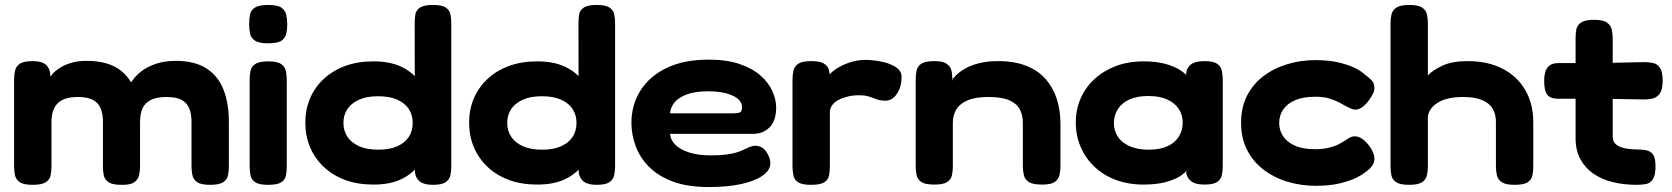

<svg xmlns="http://www.w3.org/2000/svg" viewBox="-20 -738 6759 776"><path d="M112 9Q75 9 59.5 -2Q44 -13 40.5 -30Q37 -47 37 -67V-417Q37 -437 41 -453.5Q45 -470 60.5 -480.5Q76 -491 113 -491Q151 -491 167.5 -474.5Q184 -458 184 -425L174 -411Q179 -423 190.5 -437Q202 -451 221.5 -463.5Q241 -476 268 -484Q295 -492 329 -492Q377 -492 411.5 -481.5Q446 -471 470 -451.5Q494 -432 510 -405Q525 -429 549.5 -448.5Q574 -468 609.5 -480Q645 -492 691 -492Q766 -492 813.5 -462Q861 -432 883 -376.5Q905 -321 905 -245V-66Q905 -47 901.5 -29.5Q898 -12 882 -1.5Q866 9 829 9Q792 9 776.5 -2Q761 -13 757.5 -30.5Q754 -48 754 -67V-246Q754 -277 745 -299.5Q736 -322 714.5 -334Q693 -346 653 -346Q613 -346 589.5 -334Q566 -322 556 -300Q546 -278 546 -245V-66Q546 -47 542 -29.5Q538 -12 522 -1Q506 10 469 9Q433 9 417.5 -2.5Q402 -14 399 -31Q396 -48 396 -67V-246Q396 -277 387 -299.5Q378 -322 356 -334Q334 -346 295 -346Q253 -346 230 -333Q207 -320 197.5 -297.5Q188 -275 188 -246V-66Q188 -46 184.5 -29Q181 -12 165 -1.5Q149 9 112 9Z M1063 9Q1027 9 1011.5 -1.5Q996 -12 992.5 -29.5Q989 -47 989 -66V-415Q989 -435 992.5 -452Q996 -469 1012 -479.5Q1028 -490 1064 -490Q1101 -490 1116.5 -479Q1132 -468 1135.5 -451Q1139 -434 1139 -413V-65Q1139 -46 1135.5 -28.5Q1132 -11 1116.5 -1Q1101 9 1063 9ZM1063 -563Q1026 -563 1010 -574Q994 -585 990.5 -603Q987 -621 987 -641Q987 -662 990.5 -679.5Q994 -697 1010.5 -707.5Q1027 -718 1064 -718Q1102 -718 1117.5 -707Q1133 -696 1137 -678Q1141 -660 1141 -640Q1141 -620 1137 -602Q1133 -584 1117.5 -573.5Q1102 -563 1063 -563Z M1489 8Q1426 8 1375.5 -10.5Q1325 -29 1288.5 -63.5Q1252 -98 1233 -143.5Q1214 -189 1214 -243Q1214 -295 1233 -340Q1252 -385 1288.5 -419Q1325 -453 1375.5 -471.5Q1426 -490 1489 -490Q1553 -490 1597 -470.5Q1641 -451 1668 -417Q1695 -383 1707 -339Q1719 -295 1719 -245Q1720 -193 1708 -147Q1696 -101 1669 -66.5Q1642 -32 1598 -12Q1554 8 1489 8ZM1509 -133Q1555 -133 1586 -147Q1617 -161 1632.5 -185Q1648 -209 1648 -241Q1648 -273 1632.5 -297Q1617 -321 1586 -335Q1555 -349 1508 -349Q1462 -349 1431 -335Q1400 -321 1384 -297Q1368 -273 1368 -241Q1368 -210 1384 -185.5Q1400 -161 1431.5 -147Q1463 -133 1509 -133ZM1730 9Q1695 9 1678 -3.5Q1661 -16 1657 -40L1656 -642Q1656 -661 1658.5 -678.5Q1661 -696 1677 -707Q1693 -718 1729 -718Q1766 -718 1781.5 -707.5Q1797 -697 1800.5 -680Q1804 -663 1804 -643V-67Q1804 -48 1800.5 -30.5Q1797 -13 1781.5 -2Q1766 9 1730 9Z M2151 8Q2088 8 2037.5 -10.5Q1987 -29 1950.5 -63.5Q1914 -98 1895 -143.5Q1876 -189 1876 -243Q1876 -295 1895 -340Q1914 -385 1950.5 -419Q1987 -453 2037.5 -471.5Q2088 -490 2151 -490Q2215 -490 2259 -470.5Q2303 -451 2330 -417Q2357 -383 2369 -339Q2381 -295 2381 -245Q2382 -193 2370 -147Q2358 -101 2331 -66.5Q2304 -32 2260 -12Q2216 8 2151 8ZM2171 -133Q2217 -133 2248 -147Q2279 -161 2294.5 -185Q2310 -209 2310 -241Q2310 -273 2294.5 -297Q2279 -321 2248 -335Q2217 -349 2170 -349Q2124 -349 2093 -335Q2062 -321 2046 -297Q2030 -273 2030 -241Q2030 -210 2046 -185.5Q2062 -161 2093.5 -147Q2125 -133 2171 -133ZM2392 9Q2357 9 2340 -3.5Q2323 -16 2319 -40L2318 -642Q2318 -661 2320.5 -678.5Q2323 -696 2339 -707Q2355 -718 2391 -718Q2428 -718 2443.5 -707.5Q2459 -697 2462.5 -680Q2466 -663 2466 -643V-67Q2466 -48 2462.5 -30.5Q2459 -13 2443.5 -2Q2428 9 2392 9Z M2845 18Q2758 18 2698.5 -4.5Q2639 -27 2602 -65Q2565 -103 2548.5 -149Q2532 -195 2532 -241Q2532 -314 2568.5 -372Q2605 -430 2674.5 -463.5Q2744 -497 2844 -497Q2918 -497 2970 -479Q3022 -461 3054.5 -432Q3087 -403 3102 -369Q3117 -335 3117 -304Q3117 -250 3090.5 -223.5Q3064 -197 3023 -197H2688Q2690 -172 2710 -152.5Q2730 -133 2766 -121.5Q2802 -110 2853 -110Q2890 -110 2916 -113.5Q2942 -117 2959 -122.5Q2976 -128 2988 -134Q3000 -140 3010 -144Q3020 -148 3032 -149Q3047 -149 3060 -141.5Q3073 -134 3083 -115Q3090 -102 3092 -92Q3094 -82 3093 -73Q3091 -48 3060.5 -27Q3030 -6 2975 6Q2920 18 2845 18ZM2688 -280H2945Q2961 -280 2970 -283.5Q2979 -287 2979 -305Q2979 -324 2963 -338Q2947 -352 2916 -360.5Q2885 -369 2840 -369Q2791 -369 2757.5 -357Q2724 -345 2707 -325Q2690 -305 2688 -280Z M3258 9Q3221 9 3205.5 -1.5Q3190 -12 3186.5 -30Q3183 -48 3183 -67V-416Q3183 -436 3187 -453Q3191 -470 3206.5 -480.5Q3222 -491 3259 -491Q3294 -491 3309.5 -481.5Q3325 -472 3329 -459.5Q3333 -447 3333 -438L3321 -420Q3325 -430 3338.5 -443Q3352 -456 3373.5 -468Q3395 -480 3422 -488Q3449 -496 3480 -496Q3493 -496 3511 -494Q3529 -492 3549 -487.5Q3569 -483 3586 -475Q3603 -467 3613.5 -455.5Q3624 -444 3624 -428Q3624 -388 3605.5 -359.5Q3587 -331 3558 -331Q3541 -331 3530 -334.5Q3519 -338 3509 -342Q3499 -346 3486 -349.5Q3473 -353 3451 -353Q3428 -353 3407 -348Q3386 -343 3369.5 -334.5Q3353 -326 3343.5 -313Q3334 -300 3334 -285V-65Q3334 -46 3330.5 -28.5Q3327 -11 3311 -1Q3295 9 3258 9Z M3756 8Q3719 8 3703.5 -2.5Q3688 -13 3684.5 -30.5Q3681 -48 3681 -67V-419Q3681 -438 3685 -454.5Q3689 -471 3704.5 -481Q3720 -491 3757 -491Q3789 -491 3804 -481.5Q3819 -472 3823.5 -459Q3828 -446 3828 -435Q3828 -424 3830 -421L3825 -400Q3826 -414 3840 -429.5Q3854 -445 3878.5 -459.5Q3903 -474 3937 -482.5Q3971 -491 4014 -491Q4080 -491 4128 -472Q4176 -453 4206.5 -418Q4237 -383 4251.5 -337Q4266 -291 4266 -238V-66Q4266 -47 4262 -30Q4258 -13 4243 -2.5Q4228 8 4191 8Q4154 8 4138 -2.5Q4122 -13 4118 -30.5Q4114 -48 4114 -67V-242Q4114 -272 4102 -295.5Q4090 -319 4059.5 -332.5Q4029 -346 3975 -346Q3921 -346 3889.5 -332Q3858 -318 3844.5 -294.5Q3831 -271 3831 -242V-66Q3831 -47 3827.5 -30Q3824 -13 3808.5 -2.5Q3793 8 3756 8Z M4847 8Q4809 8 4792 -7.5Q4775 -23 4774 -43L4786 -61Q4777 -45 4754 -29Q4731 -13 4693 -2.5Q4655 8 4602 8Q4540 8 4489.5 -11Q4439 -30 4403 -64.5Q4367 -99 4347.5 -144.5Q4328 -190 4328 -243Q4328 -295 4347.5 -340Q4367 -385 4403.5 -418.5Q4440 -452 4490 -471Q4540 -490 4602 -490Q4653 -490 4689.5 -480Q4726 -470 4750 -454.5Q4774 -439 4785 -422L4774 -436Q4774 -461 4791.5 -476Q4809 -491 4848 -491Q4884 -491 4899.5 -480Q4915 -469 4918.5 -451Q4922 -433 4922 -413V-68Q4922 -49 4918.5 -31Q4915 -13 4899.5 -2.5Q4884 8 4847 8ZM4623 -133Q4668 -133 4698.5 -147Q4729 -161 4744.5 -186Q4760 -211 4760 -242Q4760 -274 4744 -298Q4728 -322 4697.5 -336Q4667 -350 4621 -350Q4576 -350 4545 -336Q4514 -322 4498 -297Q4482 -272 4482 -240Q4482 -210 4498 -185.5Q4514 -161 4546 -147Q4578 -133 4623 -133Z M5298 13Q5238 13 5183.5 -3.5Q5129 -20 5086.5 -52.5Q5044 -85 5020 -132.5Q4996 -180 4996 -242Q4996 -304 5020 -351Q5044 -398 5086 -430Q5128 -462 5182.5 -478.5Q5237 -495 5296 -495Q5354 -495 5395 -484.5Q5436 -474 5460.5 -461Q5485 -448 5493 -439Q5510 -427 5523 -414Q5536 -401 5535 -380Q5534 -368 5528 -357Q5522 -346 5513 -333Q5483 -292 5453 -295Q5437 -299 5422.5 -307.5Q5408 -316 5390.5 -325Q5373 -334 5350.5 -340.5Q5328 -347 5296 -347Q5247 -347 5214.5 -333Q5182 -319 5166 -295Q5150 -271 5150 -241Q5150 -212 5165.5 -188Q5181 -164 5213 -149.5Q5245 -135 5294 -135Q5327 -135 5351 -141Q5375 -147 5389.5 -154.5Q5404 -162 5410 -166Q5422 -174 5433 -180.5Q5444 -187 5456 -187Q5470 -187 5485.5 -177Q5501 -167 5518 -143Q5532 -122 5534.5 -104Q5537 -86 5527 -70Q5517 -54 5494 -39Q5485 -31 5460.5 -19Q5436 -7 5395.5 3Q5355 13 5298 13Z M5675 9Q5639 9 5623 -1.5Q5607 -12 5603.5 -29.5Q5600 -47 5600 -67V-643Q5600 -663 5604 -680Q5608 -697 5624 -707.5Q5640 -718 5676 -718Q5713 -718 5728.5 -707Q5744 -696 5747.5 -679Q5751 -662 5751 -642V-433Q5770 -454 5809.5 -472.5Q5849 -491 5911 -491Q5995 -491 6054.5 -459.5Q6114 -428 6145.5 -372.5Q6177 -317 6177 -245V-66Q6177 -46 6173.5 -29Q6170 -12 6154.5 -1.5Q6139 9 6102 9Q6066 9 6050 -1.5Q6034 -12 6030 -29.5Q6026 -47 6026 -67V-246Q6026 -276 6013 -298.5Q6000 -321 5970.5 -333.5Q5941 -346 5894 -346Q5830 -346 5793.5 -324.5Q5757 -303 5751 -268V-66Q5751 -46 5747 -29Q5743 -12 5727.5 -1.5Q5712 9 5675 9Z M6596 9Q6543 9 6498 -2Q6453 -13 6419.5 -36.5Q6386 -60 6367 -95.5Q6348 -131 6348 -179V-585Q6348 -605 6351.5 -621Q6355 -637 6371 -647.5Q6387 -658 6423 -658Q6459 -658 6474.5 -647Q6490 -636 6494 -619Q6498 -602 6498 -582V-185Q6498 -170 6506 -160Q6514 -150 6528 -144.5Q6542 -139 6559.5 -136.5Q6577 -134 6596 -134Q6619 -134 6636 -130Q6653 -126 6662 -112Q6671 -98 6671 -65Q6671 -29 6660 -13Q6649 3 6631.5 6Q6614 9 6596 9ZM6277 -483H6449L6625 -487Q6644 -487 6661 -483.5Q6678 -480 6689 -464Q6700 -448 6700 -411Q6700 -377 6689 -361Q6678 -345 6661.5 -340.5Q6645 -336 6625 -336L6457 -339H6273Q6244 -340 6232.5 -356.5Q6221 -373 6221 -412Q6221 -448 6235 -465.5Q6249 -483 6277 -483Z"/></svg>

Font: Fredoka SemiExpanded SemiBold
Style: Regular
Weight: 600
Width: 6
Designer: Ben Nathan
Foundry: Milena B. Brandão, Ben Nathan
Version: Version 2.001